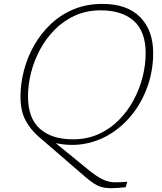

<svg xmlns="http://www.w3.org/2000/svg" viewBox="-20 -737 831 984"><path d="M413.5 166.5 180 -35Q135 -73.5 110 -121.8Q85 -170 85 -241.5Q85 -308.5 102.8 -376.2Q120.5 -444 155.2 -505Q190 -566 240.8 -614Q291.5 -662 357.8 -689.5Q424 -717 504.5 -717Q632 -717 698.5 -649Q765 -581 765 -465.5Q765 -382 740 -305.5Q715 -229 669.2 -166.2Q623.5 -103.5 561.2 -60.8Q499 -18 423.8 -2Q348.5 14 265.5 -3.5L431.5 132Q477 169 507.5 183Q538 197 566.2 197.2Q594.5 197.5 632.5 194.5L624 222.5Q606.5 224.5 585.2 226Q564 227.5 549.5 227.5Q507.5 227.5 479.8 213.8Q452 200 413.5 166.5ZM123.5 -243Q123.5 -131.5 184.2 -77.2Q245 -23 354 -23Q425.5 -23 484.2 -49.2Q543 -75.5 588.2 -120.8Q633.5 -166 664.2 -223Q695 -280 710.8 -342.2Q726.5 -404.5 726.5 -464Q726.5 -576 665.8 -630Q605 -684 496 -684Q424.5 -684 365.8 -657.8Q307 -631.5 261.8 -586.2Q216.5 -541 185.8 -484Q155 -427 139.2 -364.8Q123.5 -302.5 123.5 -243Z"/></svg>

Font: Newsreader 6pt ExtraLight
Style: Italic
Weight: 275
Italic angle: -17°
Designer: Hugues Gentile
Foundry: Production Type
Version: Version 1.003; ttfautohint (v1.8.3)